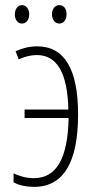

<svg xmlns="http://www.w3.org/2000/svg" viewBox="-20 -720 367 750"><path d="M38 -664C38 -643 49 -628 66 -628C82 -628 94 -642 94 -664C94 -686 82 -700 66 -700C49 -700 38 -684 38 -664ZM183 -665C183 -643 195 -628 212 -628C229 -628 240 -643 240 -665C240 -687 228 -700 212 -700C195 -700 183 -685 183 -665ZM113 10C228 10 285 -86 285 -273C285 -450 232 -539 125 -539C96 -539 67 -532 41 -520L53 -488C77 -499 101 -505 124 -505C203 -505 244 -434 247 -292H76V-259H248C245 -102 201 -24 112 -24C85 -24 54 -32 33 -43V-8C53 4 84 10 113 10Z"/></svg>

Font: Noto Sans ExtraCondensed ExtraLight
Style: Regular
Weight: 200
Width: 2
Designer: Monotype Design Team
Foundry: Monotype Imaging Inc.
Version: Version 2.013